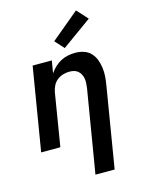

<svg xmlns="http://www.w3.org/2000/svg" viewBox="-142 -859 885 1160"><g transform="rotate(-15 300.0 -279.5)"><path d="M307 215 393 -303Q395 -318 396 -333Q397 -348 394.5 -362.5Q392 -377 385.5 -389.5Q379 -402 368.5 -411Q358 -420 344 -423.5Q330 -427 315 -427Q295 -427 275 -421Q255 -415 238 -401.5Q221 -388 212 -369Q203 -350 199 -330L145 0H25L111 -520H231L218 -443Q232 -463 250 -480Q268 -497 289.5 -508Q311 -519 334 -523.5Q357 -528 379 -528Q407 -528 432.5 -519.5Q458 -511 475.5 -492.5Q493 -474 502.5 -449Q512 -424 515.5 -397Q519 -370 517 -342.5Q515 -315 510 -287L427 215ZM326 -572 275 -628 450 -774 512 -706Z"/></g></svg>

Font: Iosevka SS04 Extended Oblique
Style: Bold
Weight: 700
Width: 7
Italic angle: -9°
Monospace: yes
Designer: Belleve Invis
Foundry: Belleve Invis
Version: Version 19.0.0; ttfautohint (v1.8.4)